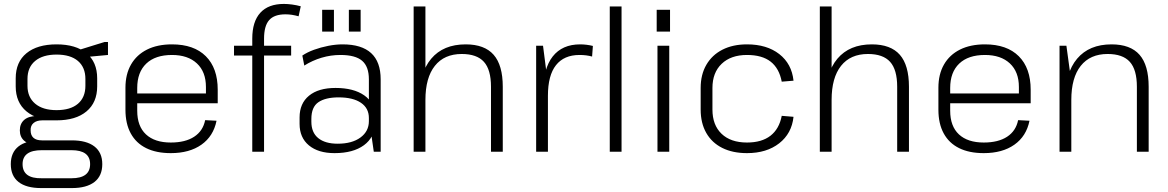

<svg xmlns="http://www.w3.org/2000/svg" viewBox="-20 -773 5951 978"><path d="M268 -160Q170 -160 115 -205.5Q60 -251 60 -333V-374Q60 -457 115 -502Q170 -547 268 -547Q366 -547 420.5 -502Q475 -457 475 -374V-333Q475 -251 420.5 -205.5Q366 -160 268 -160ZM190 185Q114 185 74.5 154Q35 123 35 63Q35 4 74 -27Q113 -58 190 -58H346Q421 -58 461 -27Q501 4 501 63Q501 123 461 154Q421 185 346 185ZM344 135Q439 135 439 63Q439 -8 344 -8H193Q95 -8 95 63Q95 137 193 135ZM168 -36Q127 -36 104 -55.5Q81 -75 81 -109Q81 -143 103.5 -162.5Q126 -182 169 -182H268V-160H196Q167 -160 151 -146.5Q135 -133 136 -109Q136 -84 150.5 -71Q165 -58 194 -58H268V-36ZM268 -212Q339 -212 377 -244.5Q415 -277 415 -336V-371Q415 -430 377 -462.5Q339 -495 268 -495Q198 -495 159 -462.5Q120 -430 120 -371V-336Q120 -278 159 -245Q198 -212 268 -212ZM380 -518 512 -559H530V-493L380 -479Z M850 7Q776 7 724.5 -18.5Q673 -44 646 -93.5Q619 -143 619 -214V-326Q619 -395 647.5 -444.5Q676 -494 729 -520.5Q782 -547 856 -547Q968 -547 1028.5 -486.5Q1089 -426 1089 -316V-247H667V-297H1040L1029 -277V-330Q1029 -407 983 -450Q937 -493 856 -493Q771 -493 725 -449Q679 -405 679 -325V-209Q679 -130 723.5 -88.5Q768 -47 850 -47Q924 -47 969 -76.5Q1014 -106 1025 -161L1083 -158Q1067 -79 1006 -36Q945 7 850 7Z M1265 -576Q1265 -663 1306 -708Q1347 -753 1426 -753Q1445 -753 1467.5 -750Q1490 -747 1512 -741L1501 -690Q1483 -695 1467 -697.5Q1451 -700 1434 -700Q1377 -700 1351 -670.5Q1325 -641 1325 -576V0H1265ZM1172 -540H1463V-490H1172Z M1859 -173V-369Q1859 -434 1824.5 -463.5Q1790 -493 1714 -493Q1665 -493 1618 -479Q1571 -465 1530 -439L1520 -490Q1545 -507 1579.5 -519.5Q1614 -532 1652 -539.5Q1690 -547 1725 -547Q1822 -547 1870.5 -502.5Q1919 -458 1919 -369V0H1884ZM1684 7Q1601 7 1553.5 -32.5Q1506 -72 1506 -142V-175Q1506 -246 1554 -285.5Q1602 -325 1689 -325Q1781 -325 1835 -287.5Q1889 -250 1889 -180V-145Q1889 -74 1834 -33.5Q1779 7 1684 7ZM1700 -41Q1773 -41 1816 -72.5Q1859 -104 1859 -156V-172Q1859 -222 1818.5 -249.5Q1778 -277 1705 -277Q1638 -277 1602 -252.5Q1566 -228 1566 -167V-153Q1566 -98 1601 -69.5Q1636 -41 1700 -41ZM1681 -723V-612H1621V-723ZM1817 -723V-612H1757V-723Z M2481 -331Q2481 -418 2445 -458Q2409 -498 2332 -498Q2243 -498 2195 -437.5Q2147 -377 2147 -264L2114 -199L2115 -264Q2115 -401 2176.5 -474Q2238 -547 2352 -547Q2448 -547 2494.5 -494Q2541 -441 2541 -331V0H2481ZM2087 -740H2147V-357V0H2087Z M2711 -540H2746L2771 -346V0H2711ZM2747 -305Q2747 -424 2795.5 -485.5Q2844 -547 2935 -547Q2951 -547 2967.5 -545Q2984 -543 3000 -539L2996 -485Q2967 -493 2932 -493Q2853 -493 2812 -441Q2771 -389 2771 -285Z M3146 -740V0H3086V-740Z M3389 -540V0H3329V-540ZM3393 -723V-612H3325V-723Z M3785 7Q3712 7 3659 -19.5Q3606 -46 3577.5 -96Q3549 -146 3549 -215V-325Q3549 -393 3578 -443Q3607 -493 3660 -520Q3713 -547 3785 -547Q3886 -547 3949.5 -497.5Q4013 -448 4022 -362L3962 -357Q3949 -425 3905.5 -459Q3862 -493 3785 -493Q3703 -493 3656 -448Q3609 -403 3609 -325V-215Q3609 -136 3655.5 -91.5Q3702 -47 3785 -47Q3860 -47 3904.5 -81.5Q3949 -116 3962 -183L4022 -178Q4013 -93 3949 -43Q3885 7 3785 7Z M4550 -331Q4550 -418 4514 -458Q4478 -498 4401 -498Q4312 -498 4264 -437.5Q4216 -377 4216 -264L4183 -199L4184 -264Q4184 -401 4245.5 -474Q4307 -547 4421 -547Q4517 -547 4563.5 -494Q4610 -441 4610 -331V0H4550ZM4156 -740H4216V-357V0H4156Z M4991 7Q4917 7 4865.5 -18.5Q4814 -44 4787 -93.5Q4760 -143 4760 -214V-326Q4760 -395 4788.5 -444.5Q4817 -494 4870 -520.5Q4923 -547 4997 -547Q5109 -547 5169.5 -486.5Q5230 -426 5230 -316V-247H4808V-297H5181L5170 -277V-330Q5170 -407 5124 -450Q5078 -493 4997 -493Q4912 -493 4866 -449Q4820 -405 4820 -325V-209Q4820 -130 4864.5 -88.5Q4909 -47 4991 -47Q5065 -47 5110 -76.5Q5155 -106 5166 -161L5224 -158Q5208 -79 5147 -36Q5086 7 4991 7Z M5771 -331Q5771 -418 5735 -458Q5699 -498 5622 -498Q5533 -498 5485 -437.5Q5437 -377 5437 -264L5405 -199V-264Q5405 -401 5466.5 -474Q5528 -547 5642 -547Q5738 -547 5784.5 -494Q5831 -441 5831 -331V0H5771ZM5377 -540H5412L5437 -357V0H5377Z"/></svg>

Font: Pathway Extreme 8pt Thin
Style: Regular
Weight: 100
Version: Version 1.001;gftools[0.9.26]